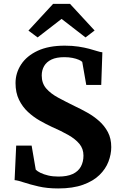

<svg xmlns="http://www.w3.org/2000/svg" viewBox="-20 -996 643 1026"><path d="M291 11Q231.5 11 185.5 0.2Q139.5 -10.5 107.5 -21.2Q75.5 -32 58 -33.5L66.5 -218H149L171 -89.5Q179 -81 196.2 -72.5Q213.5 -64 238 -58.2Q262.5 -52.5 292 -52.5Q339 -52.5 368.5 -66.2Q398 -80 412 -105.5Q426 -131 426 -164.5Q426 -201 404.5 -227Q383 -253 344.8 -274.8Q306.5 -296.5 255 -319Q226 -332.5 192.5 -351.5Q159 -370.5 129.5 -397.8Q100 -425 81.5 -463Q63 -501 63 -552Q63 -606 93 -651.8Q123 -697.5 181.5 -724.8Q240 -752 326 -752Q367 -752 399.2 -747Q431.5 -742 456 -735.5Q480.5 -729 498.2 -723.2Q516 -717.5 527 -716.5L521 -542H441L419.5 -665Q415 -670.5 401.2 -676.5Q387.5 -682.5 367.8 -686.5Q348 -690.5 324 -690.5Q281.5 -690.5 255 -677.8Q228.5 -665 215.8 -643Q203 -621 203 -592.5Q203 -551 227 -523.2Q251 -495.5 291.5 -473.8Q332 -452 380 -428.5Q412 -413.5 446 -394.5Q480 -375.5 509.2 -349.8Q538.5 -324 556.5 -290Q574.5 -256 574.5 -210Q574.5 -171.5 559.5 -132.2Q544.5 -93 511.5 -60.8Q478.5 -28.5 424 -8.8Q369.5 11 291 11ZM181 -796 132 -832.5 264 -975.5H354L485.5 -833L437 -796L309 -895Z"/></svg>

Font: Merriweather Light 18pt
Style: Bold
Weight: 700
Version: Version 2.100